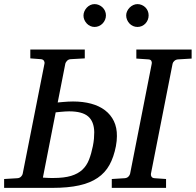

<svg xmlns="http://www.w3.org/2000/svg" viewBox="-42 -911 949 931"><path d="M415 -270Q414.1 -321.8 385.5 -346.4Q356.9 -371.1 293 -371.1Q284.7 -371.1 273.7 -370.4Q262.7 -369.6 252.4 -368.7Q240.2 -367.2 228 -366.2L166 -49.8Q173.3 -49.3 181.6 -48.8Q188.5 -48.3 197.3 -48.1Q206.1 -47.9 215.8 -47.9Q268.6 -47.9 302.5 -58.1Q336.4 -68.4 357.4 -88.1Q378.4 -107.9 389.6 -136.7Q400.9 -165.5 408.2 -202.1Q412.1 -221.7 413.6 -238.3Q415 -254.9 415 -270ZM524.9 -251Q524.9 -239.7 523.7 -227.8Q522.5 -215.8 520 -202.1Q509.8 -149.4 488.8 -111.3Q467.8 -73.2 431.6 -48.6Q395.5 -23.9 341.8 -12Q288.1 0 211.9 0H-22V-43L43 -46.9Q53.7 -47.9 60.3 -54.9Q66.9 -62 67.9 -67.9L173.8 -603Q175.3 -608.9 171.4 -615.7Q167.5 -622.6 157.2 -624L105 -627.9V-670.9H369.1V-627.9L299.8 -624Q289.6 -623 283 -616Q276.4 -608.9 274.9 -603L237.8 -414.1Q251 -415 264.2 -416.5Q275.4 -417.5 288.1 -418.2Q300.8 -418.9 312 -418.9Q360.8 -418.9 400.1 -408.2Q439.5 -397.5 467.3 -376.2Q495.1 -355 510.3 -323.5Q525.4 -292 524.9 -251ZM820.8 -623Q810.5 -622.1 803.5 -615.7Q796.4 -609.4 794.9 -602.1L689.9 -68.8Q688.5 -61.5 692.4 -54.7Q696.3 -47.9 707 -46.9L763.2 -43V0H500V-43L563 -46.9Q574.2 -47.9 580.8 -54.7Q587.4 -61.5 588.9 -68.8L693.8 -602.1Q695.3 -609.4 691.9 -615.7Q688.5 -622.1 678.2 -623L619.1 -627V-670.9H887.2V-627ZM471.7 -836.4Q471.7 -825.2 467.3 -814.9Q462.9 -804.7 455.3 -796.9Q447.8 -789.1 437.7 -784.7Q427.7 -780.3 416.5 -780.3Q405.8 -780.3 396 -784.7Q386.2 -789.1 378.9 -796.9Q371.6 -804.7 367.2 -814.5Q362.8 -824.2 362.8 -835.4Q362.8 -846.2 367.2 -856.2Q371.6 -866.2 378.9 -874Q386.2 -881.8 396 -886.5Q405.8 -891.1 416.5 -891.1Q427.7 -891.1 437.7 -886.7Q447.8 -882.3 455.3 -875Q462.9 -867.7 467.3 -857.7Q471.7 -847.7 471.7 -836.4ZM678.7 -836.4Q678.7 -825.2 674.6 -814.9Q670.4 -804.7 663.1 -796.9Q655.8 -789.1 645.8 -784.7Q635.7 -780.3 624.5 -780.3Q613.3 -780.3 603.3 -784.7Q593.3 -789.1 585.9 -796.9Q578.6 -804.7 574.2 -814.9Q569.8 -825.2 569.8 -836.4Q569.8 -846.7 574.5 -856.7Q579.1 -866.7 586.7 -874.3Q594.2 -881.8 604.2 -886.5Q614.3 -891.1 624.5 -891.1Q635.7 -891.1 645.8 -886.7Q655.8 -882.3 663.1 -875Q670.4 -867.7 674.6 -857.7Q678.7 -847.7 678.7 -836.4Z"/></svg>

Font: Charis SIL CyrE
Style: Italic
Weight: 400
Italic angle: -11°
Foundry: SIL International
Version: Version 5.000